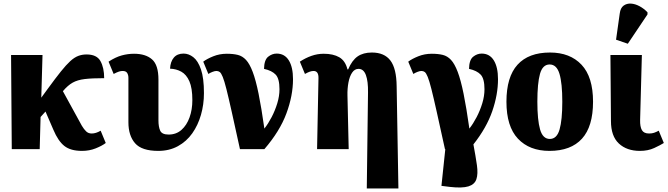

<svg xmlns="http://www.w3.org/2000/svg" viewBox="-20 -849 3800 1093"><path d="M47 0 43 -536H222L215 -293L253 -345Q296 -404 326.5 -442Q357 -480 380 -501Q403 -522 425 -530.5Q447 -539 473 -539Q531 -539 552 -501Q573 -463 573 -404Q504 -404 462.5 -399Q421 -394 393.5 -378.5Q366 -363 339 -331L338 -330L446 -133Q458 -113 470.5 -101Q483 -89 502 -89Q526 -89 553 -105L582 -35Q561 -19 525 -4.5Q489 10 447 10Q382 10 346.5 -18Q311 -46 284 -110L239 -214L211 -183L206 0Z M881 10Q787 10 749 -33.5Q711 -77 711 -153V-406Q711 -422 704 -433.5Q697 -445 678 -445Q668 -445 657 -441.5Q646 -438 627 -428L598 -498Q638 -524 673 -533.5Q708 -543 743 -543Q809 -543 845.5 -511Q882 -479 882 -396V-163Q882 -127 892 -105Q902 -83 940 -83Q983 -83 1013 -109.5Q1043 -136 1059 -180.5Q1075 -225 1075 -279Q1075 -348 1058 -386.5Q1041 -425 1012 -441Q983 -457 948 -458Q950 -498 969.5 -521Q989 -544 1025 -544Q1054 -544 1080.5 -523.5Q1107 -503 1124 -454Q1141 -405 1141 -319Q1141 -254 1124 -195Q1107 -136 1074.5 -90Q1042 -44 993 -17Q944 10 881 10Z M1346 0Q1318 -128 1299.5 -211Q1281 -294 1269 -341.5Q1257 -389 1248 -411Q1239 -433 1231 -439Q1223 -445 1212 -445Q1203 -445 1190 -440Q1177 -435 1166 -428L1137 -498Q1158 -514 1194 -528.5Q1230 -543 1271 -543Q1307 -543 1333.5 -536.5Q1360 -530 1380.5 -508Q1401 -486 1418.5 -440Q1436 -394 1452 -315.5Q1468 -237 1485 -117Q1507 -145 1526.5 -182.5Q1546 -220 1558.5 -261Q1571 -302 1571 -341Q1571 -401 1549.5 -424Q1528 -447 1483 -457Q1484 -508 1506.5 -526Q1529 -544 1555 -544Q1600 -544 1624 -505.5Q1648 -467 1648 -398Q1648 -305 1610.5 -203.5Q1573 -102 1485 0Z M2068 224 2075 -323Q2076 -386 2063 -421.5Q2050 -457 2021 -457Q1999 -457 1984.5 -435.5Q1970 -414 1963.5 -379Q1957 -344 1958 -305L1965 0H1785L1793 -404Q1794 -445 1765 -445Q1755 -445 1743.5 -441Q1732 -437 1716 -428L1687 -498Q1719 -519 1753 -531Q1787 -543 1823 -543Q1877 -543 1911.5 -523Q1946 -503 1958 -454H1962Q1984 -506 2016 -528Q2048 -550 2097 -550Q2168 -550 2202.5 -504.5Q2237 -459 2238 -358L2248 224Z M2513 0Q2485 -128 2466.5 -211Q2448 -294 2436 -341.5Q2424 -389 2415 -411Q2406 -433 2398 -439Q2390 -445 2379 -445Q2370 -445 2357 -440Q2344 -435 2333 -428L2304 -498Q2325 -514 2361 -528.5Q2397 -543 2438 -543Q2474 -543 2500.5 -536.5Q2527 -530 2547.5 -508Q2568 -486 2585.5 -440Q2603 -394 2619 -315.5Q2635 -237 2652 -117Q2674 -145 2693.5 -182.5Q2713 -220 2725.5 -261Q2738 -302 2738 -341Q2738 -401 2716.5 -424Q2695 -447 2650 -457Q2651 -508 2673.5 -526Q2696 -544 2722 -544Q2767 -544 2791 -505.5Q2815 -467 2815 -398Q2815 -311 2782.5 -216.5Q2750 -122 2675 -27Q2688 42 2695 91.5Q2702 141 2692 171Q2682 201 2646.5 212Q2611 223 2541 215L2493 209L2515 0Z M3108 10Q2994 10 2928.5 -59.5Q2863 -129 2863 -270Q2863 -411 2926 -480.5Q2989 -550 3111 -550Q3225 -550 3290.5 -480.5Q3356 -411 3356 -270Q3356 -129 3293 -59.5Q3230 10 3108 10ZM3110 -58Q3150 -58 3165.5 -112Q3181 -166 3181 -270Q3181 -375 3165 -428.5Q3149 -482 3109 -482Q3069 -482 3054 -428.5Q3039 -375 3039 -270Q3039 -166 3054.5 -112Q3070 -58 3110 -58Z M3623 10Q3548 10 3503 -32Q3458 -74 3458 -160L3455 -536H3634L3624 -166Q3623 -128 3634 -108.5Q3645 -89 3675 -89Q3691 -89 3703 -93Q3715 -97 3730 -105L3759 -35Q3740 -23 3704.5 -6.5Q3669 10 3623 10ZM3554 -600 3487 -623 3508 -772Q3512 -804 3530 -817Q3548 -830 3572 -828.5Q3596 -827 3621 -813.5Q3646 -800 3666 -779V-767Z"/></svg>

Font: Noto Serif Condensed Black
Style: Regular
Weight: 900
Width: 3
Designer: Monotype Design Team
Foundry: Monotype Imaging Inc.
Version: Version 2.015; ttfautohint (v1.8.4.7-5d5b)